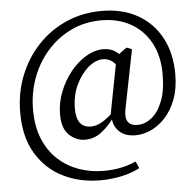

<svg xmlns="http://www.w3.org/2000/svg" viewBox="-56 -716 945 928"><g transform="rotate(-5 417.0 -252.5)"><path d="M301 -200Q301 -108 371 -108Q394 -108 417 -119.5Q440 -131 471 -158L517 -397Q491 -427 457 -427Q421 -427 385 -396.5Q349 -366 325 -315Q301 -264 301 -200ZM583 -47Q534 -47 506.5 -71.5Q479 -96 475 -133Q447 -96 413.5 -71.5Q380 -47 338 -47Q295 -47 261 -78.5Q227 -110 227 -179Q227 -234 247.5 -287Q268 -340 302 -382.5Q336 -425 378 -450Q420 -475 462 -475Q483 -475 501.5 -468.5Q520 -462 537 -445L575 -473L601 -463L544 -176Q536 -135 550 -115.5Q564 -96 596 -96Q632 -96 664.5 -121.5Q697 -147 717.5 -199Q738 -251 738 -330Q738 -419 703 -483Q668 -547 606.5 -581Q545 -615 465 -615Q384 -615 317 -582.5Q250 -550 201 -494Q152 -438 125.5 -365.5Q99 -293 99 -213Q99 -131 124.5 -70Q150 -9 194 31Q238 71 294.5 91Q351 111 413 111Q460 111 500 102.5Q540 94 571 79L586 113Q543 135 493.5 145Q444 155 394 155Q295 155 214 115Q133 75 84.5 -5Q36 -85 36 -204Q36 -300 69 -383Q102 -466 161 -528.5Q220 -591 299 -625.5Q378 -660 470 -660Q572 -660 645.5 -618Q719 -576 759 -501Q799 -426 799 -325Q799 -256 779.5 -204Q760 -152 728 -117Q696 -82 658 -64.5Q620 -47 583 -47Z"/></g></svg>

Font: Source Serif 4 SmText
Style: Regular
Weight: 400
Designer: Frank Grießhammer
Foundry: Adobe
Version: Version 4.005;hotconv 1.1.0;makeotfexe 2.6.0